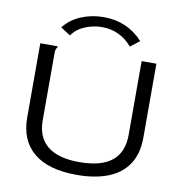

<svg xmlns="http://www.w3.org/2000/svg" viewBox="-89 -894 928 987"><g transform="rotate(10 375.0 -400.5)"><path d="M377 11Q227 11 151 -53Q75 -117 75 -235V-623H165V-616Q159 -610 157.5 -603Q156 -596 156 -579V-234Q156 -147 211.5 -101.5Q267 -56 378 -56Q604 -56 604 -237V-623H681V-238Q681 -152 643.5 -96.5Q606 -41 537.5 -15Q469 11 377 11ZM218 -689 167 -722Q201 -766 256 -789Q311 -812 374 -812Q497 -812 579 -723L531 -686Q499 -724 459 -742Q419 -760 374 -760Q329 -760 285.5 -742Q242 -724 218 -689Z"/></g></svg>

Font: Inconsolata ExtraExpanded
Style: Regular
Weight: 400
Width: 8
Monospace: yes
Designer: Raph Levien, Cyreal, Brenton Simpson
Foundry: Raph Levien, Cyreal, Google
Version: Version 3.000; ttfautohint (v1.8.2.53-6de2)